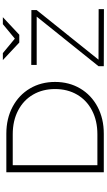

<svg xmlns="http://www.w3.org/2000/svg" viewBox="286 -1052 766 1379"><g transform="rotate(-90 669.5 -362.0)"><path d="M122 -700V0H399C471.7 0 536.2 -15 592.5 -45C648.8 -75 692.7 -116.5 724 -169.5C755.3 -222.5 771 -282.7 771 -350C771 -417.3 755.3 -477.5 724 -530.5C692.7 -583.5 648.8 -625 592.5 -655C536.2 -685 471.7 -700 399 -700ZM395 -46H173V-654H395C459.7 -654 516.7 -641.2 566 -615.5C615.3 -589.8 653.3 -554 680 -508C706.7 -462 720 -409.3 720 -350C720 -290.7 706.7 -238 680 -192C653.3 -146 615.3 -110.2 566 -84.5C516.7 -58.8 459.7 -46 395 -46ZM893 -521V-482H1240L884 -38V0L1294 1V-37L931 -38L1287 -482V-520ZM1236 -725H1186L1082 -639L978 -725H928L1054 -607H1110Z"/></g></svg>

Font: Montserrat Custom ExtraLight
Style: Regular
Weight: 300
Designer: Julieta Ulanovsky
Foundry: Julieta Ulanovsky
Version: Version 7.200